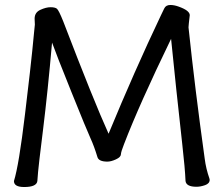

<svg xmlns="http://www.w3.org/2000/svg" viewBox="-20 -738 895 771"><path d="M77 13Q36 13 36 -11Q56 -75 80.5 -280Q105 -485 109.5 -533.5Q114 -582 117 -610Q120 -638 120 -639L119 -663Q119 -688 142 -698.5Q165 -709 183 -709Q201 -709 208.5 -703Q216 -697 234 -652Q357 -331 416 -201Q520 -453 626 -676Q633 -690 639.5 -704Q646 -718 664 -718Q679 -718 696 -712Q742 -696 742 -677Q737 -635 737 -628Q763 -381 802 -101Q807 -61 821 -21L822 -16Q822 -1 803.5 5.5Q785 12 769 12Q728 12 725 -11Q723 -61 712 -158Q686 -391 667 -582Q539 -318 478 -159Q466 -129 465.5 -118Q465 -107 445.5 -98Q426 -89 411 -89Q376 -89 371 -108Q358 -151 343.5 -182.5Q329 -214 267 -368Q205 -522 189 -567Q172 -372 153 -218.5Q134 -65 133 -48.5Q132 -32 130 -11Q127 13 77 13Z"/></svg>

Font: LXGW WenKai Lite
Style: Bold
Weight: 700
Designer: LXGW / Fontworks Inc.
Foundry: LXGW / Fontworks Inc.
Version: Version 1.330;April 28, 2024